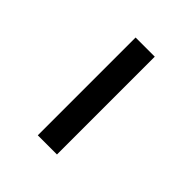

<svg xmlns="http://www.w3.org/2000/svg" viewBox="7 -783 347 347"><g transform="rotate(-45 181.0 -609.5)"><path d="M306 -634V-585H56V-634Z"/></g></svg>

Font: Gemunu Libre Light
Style: Regular
Weight: 300
Designer: Puspanada Ekanayake, Sola Matas, Pathum Egodawatta, Kosala Senevirathne
Foundry: mooniak
Version: Version 1.100